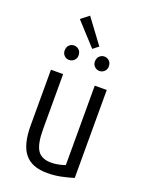

<svg xmlns="http://www.w3.org/2000/svg" viewBox="-162 -949 794 1038"><g transform="rotate(20 235.0 -429.5)"><path d="M243 10Q154 10 113 -41Q72 -92 72 -200V-522H142V-206Q142 -121 165 -85.5Q188 -50 245 -50Q263 -50 284 -54Q305 -58 324 -65V-522H393V-16Q357 -5 320 2.5Q283 10 243 10ZM243 -704 125 -833 171 -869 275 -729ZM145 -605Q129 -605 117.5 -616.5Q106 -628 106 -645Q106 -665 117.5 -676.5Q129 -688 145 -688Q162 -688 174 -676.5Q186 -665 186 -645Q186 -628 174 -616.5Q162 -605 145 -605ZM320 -605Q304 -605 292 -616.5Q280 -628 280 -645Q280 -665 292 -676.5Q304 -688 320 -688Q336 -688 348 -676.5Q360 -665 360 -645Q360 -628 348 -616.5Q336 -605 320 -605Z"/></g></svg>

Font: Ubuntu Sans Condensed
Style: Regular
Weight: 400
Width: 3
Designer: Dalton Maag Ltd
Foundry: Dalton Maag Ltd
Version: Version 1.006; ttfautohint (v1.8.4.7-5d5b)